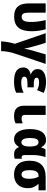

<svg xmlns="http://www.w3.org/2000/svg" viewBox="1269 -1869 840 3418"><g transform="rotate(90 1689.0 -160.0)"><path d="M279 8Q189 8 137 -23.5Q85 -55 63 -113Q41 -171 41 -250V-553H206V-239Q206 -179 224 -152.5Q242 -126 282 -126Q327 -126 349 -164Q371 -202 371 -297Q371 -359 362.5 -421.5Q354 -484 337 -553H502Q520 -483 528 -423Q536 -363 536 -301Q536 -142 471 -67Q406 8 279 8Z M716 240Q716 212 722 169Q728 126 737.5 79.5Q747 33 759 -5L571 -553H743L801 -357Q813 -316 826 -265Q839 -214 844 -175H847Q850 -203 862 -250.5Q874 -298 889 -349L948 -553H1118L935 -9Q914 50 902 119Q890 188 890 240Z M1434 10Q1298 10 1239.5 -34Q1181 -78 1181 -154Q1181 -212 1216.5 -244Q1252 -276 1304 -285V-290Q1265 -302 1237.5 -333Q1210 -364 1210 -412Q1210 -463 1240 -495.5Q1270 -528 1322 -544Q1374 -560 1440 -560Q1545 -560 1634 -518L1584 -401Q1550 -418 1518.5 -427Q1487 -436 1448 -436Q1364 -436 1364 -392Q1364 -364 1392 -352.5Q1420 -341 1480 -341H1535V-229H1470Q1398 -229 1371.5 -214Q1345 -199 1345 -173Q1345 -150 1368.5 -134Q1392 -118 1453 -118Q1505 -118 1550 -130Q1595 -142 1631 -160V-28Q1592 -9 1545 0.5Q1498 10 1434 10Z M2045 10Q1990 10 1949 -7Q1908 -24 1885 -64Q1862 -104 1862 -173V-553H2026V-183Q2026 -149 2043.5 -136.5Q2061 -124 2088 -124Q2112 -124 2132 -129Q2152 -134 2176 -144V-19Q2151 -5 2118.5 2.5Q2086 10 2045 10Z M2458 10Q2375 10 2326.5 -63Q2278 -136 2278 -274Q2278 -413 2328 -486Q2378 -559 2471 -559Q2519 -559 2548.5 -538.5Q2578 -518 2600 -476H2607Q2612 -496 2620 -516Q2628 -536 2640 -550H2776Q2764 -513 2752 -452.5Q2740 -392 2740 -326V-185Q2740 -151 2751 -138Q2762 -125 2779 -125Q2794 -125 2806 -130V-3Q2800 1 2778.5 5.5Q2757 10 2730 10Q2685 10 2652.5 -9Q2620 -28 2602 -72H2592Q2568 -34 2536.5 -12Q2505 10 2458 10ZM2513 -121Q2588 -121 2588 -268V-274Q2588 -348 2569.5 -387Q2551 -426 2511 -426Q2472 -426 2454.5 -388Q2437 -350 2437 -276Q2437 -195 2457 -158Q2477 -121 2513 -121Z M3086 10Q2972 10 2906.5 -59.5Q2841 -129 2841 -264Q2841 -407 2913.5 -480Q2986 -553 3135 -553H3368V-426H3250Q3288 -391 3309 -343Q3330 -295 3330 -233Q3330 -162 3301.5 -107Q3273 -52 3218 -21Q3163 10 3086 10ZM3086 -123Q3125 -123 3144 -159Q3163 -195 3163 -261Q3163 -313 3154 -350.5Q3145 -388 3126 -426H3112Q3059 -426 3034 -387.5Q3009 -349 3009 -265Q3009 -197 3027.5 -160Q3046 -123 3086 -123Z"/></g></svg>

Font: Noto Sans Mono SemiCondensed Black
Style: Regular
Weight: 900
Width: 4
Designer: Monotype Design Team
Foundry: Monotype Imaging Inc.
Version: Version 2.014; ttfautohint (v1.8.4.7-5d5b)